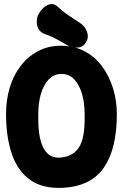

<svg xmlns="http://www.w3.org/2000/svg" viewBox="-20 -913 610 953"><path d="M560 -347Q560 -176 497 -83Q434 10 297 19Q194 25 131 -19Q68 -63 39 -148Q10 -233 10 -347Q10 -417 28.5 -478.5Q47 -540 83 -586.5Q119 -633 170.5 -660Q222 -687 287 -686Q351 -685 402 -657.5Q453 -630 488 -582Q523 -534 541.5 -473Q560 -412 560 -347ZM170 -320Q170 -224 198 -174.5Q226 -125 282 -131Q343 -137 371.5 -181Q400 -225 400 -320V-347Q400 -402 387 -447Q374 -492 348.5 -519Q323 -546 285 -546Q248 -546 222 -519Q196 -492 183 -447Q170 -402 170 -347ZM377 -799Q400 -785 411 -757Q422 -729 408 -706L407 -704Q394 -679 366 -677Q338 -675 311 -690Q283 -707 255.5 -721.5Q228 -736 200 -745Q180 -753 171 -769.5Q162 -786 162.5 -806.5Q163 -827 172 -844L177 -852Q194 -879 220 -889.5Q246 -900 267 -879Q302 -848 325.5 -833Q349 -818 377 -799Z"/></svg>

Font: Winky Sans
Style: Bold
Weight: 700
Designer: Simon Atzbach
Foundry: typofactur
Version: Version 1.205